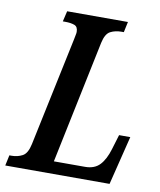

<svg xmlns="http://www.w3.org/2000/svg" viewBox="-99 -779 703 843"><g transform="rotate(10 252.5 -357.0)"><path d="M-18 0 -8 -47H3Q28 -47 50 -58.5Q72 -70 81 -113L183 -597Q185 -609 187 -617.5Q189 -626 189 -632Q189 -655 173 -661Q157 -667 132 -667H121L132 -714H403L393 -667H382Q355 -667 333.5 -656Q312 -645 303 -603L189 -55H328Q370 -55 393.5 -80Q417 -105 431 -152L451 -218H501L447 0Z"/></g></svg>

Font: Noto Serif ExtraCondensed SemiBold
Style: Italic
Weight: 600
Width: 2
Italic angle: -12°
Designer: Monotype Design Team
Foundry: Monotype Imaging Inc.
Version: Version 2.013